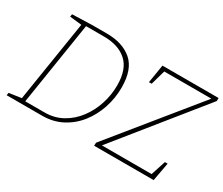

<svg xmlns="http://www.w3.org/2000/svg" viewBox="-116 -989 1493 1285"><g transform="rotate(30 630.5 -346.5)"><path d="M394 -693Q517 -693 589 -631Q661 -569 661 -429Q661 -347 635.5 -270Q610 -193 562 -132Q514 -71 446 -35.5Q378 0 294 0H20L23 -20L118 -34L217 -658L125 -668L128 -688L280 -693ZM298 -27Q373 -27 434 -61Q495 -95 538.5 -152.5Q582 -210 605 -281.5Q628 -353 628 -427Q628 -551 564 -608.5Q500 -666 387 -666H249L148 -27ZM696 0 697 -24 1218 -665H854L822 -552H801L824 -693H1258L1257 -669L740 -28H1124L1161 -142H1182L1156 0Z"/></g></svg>

Font: Bitter ExtraLight
Style: Italic
Weight: 200
Italic angle: -9°
Designer: Sol Matas, and Bitter project Authors
Foundry: Sol Matas
Version: Version 2.001